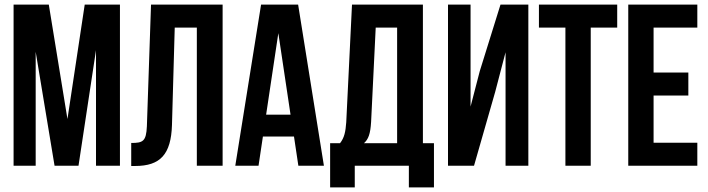

<svg xmlns="http://www.w3.org/2000/svg" viewBox="-20 -720 3077 834"><path d="M192 -700H39V0H135V-495L217 0H321L397 -502V0H501V-700H348L273 -203Z M550 1H567C676 1 723 -49 727 -177L739 -600H835V0H947V-700H636L618 -171C615 -106 601 -99 550 -99Z M1275 -700H1114L1002 0H1103L1122 -127H1257L1276 0H1387ZM1189 -576 1242 -222H1136Z M1865 94V-98H1817V-700H1509L1484 -189C1481 -148 1476 -122 1457 -98H1414V94H1521V0H1756V94ZM1612 -600H1705V-98H1561C1580 -115 1589 -138 1592 -191Z M2131 -321 2176 -493V0H2275V-700H2154L2064 -411L2024 -257V-700H1926V0H2039Z M2321 -600H2436V0H2546V-600H2661V-700H2321Z M2819 -600H3009V-700H2709V0H3009V-100H2819V-305H2970V-405H2819Z"/></svg>

Font: Bebas Neue
Style: Bold
Weight: 700
Designer: Ryoichi Tsunekawa
Foundry: Ryoichi Tsunekawa
Version: Version 1.300